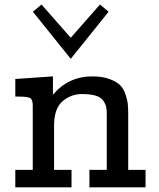

<svg xmlns="http://www.w3.org/2000/svg" viewBox="-20 -807 684 827"><path d="M45.9 0V-75.2H121.1V-352.1Q121.1 -377.9 110.1 -384.5Q99.1 -391.1 55.2 -391.1H45.9V-466.8L208 -478V-398.9Q274.9 -478 377 -478Q419.9 -478 450.4 -467Q481 -456.1 496.6 -440.9Q512.2 -425.8 520.5 -400.9Q528.8 -376 530.5 -358.4Q532.2 -340.8 532.2 -314.9V-75.2H606.9V0H365.2V-75.2H439.9V-313Q439.9 -333 437.5 -345.5Q435.1 -357.9 425 -373Q415 -388.2 392.1 -395Q369.1 -401.9 332 -401.9Q286.1 -401.9 249.5 -370.8Q212.9 -339.8 212.9 -265.1V-75.2H288.1V0ZM122.1 -755.9V-756.8L158.2 -787.1H159.2L284.2 -645H285.2L410.2 -787.1H411.1L447.3 -756.8V-755.9L285.2 -554.2H284.2Z"/></svg>

Font: CMU Concrete
Style: Bold
Weight: 700
Version: Version 0.7.0